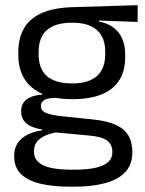

<svg xmlns="http://www.w3.org/2000/svg" viewBox="-20 -524 552 732"><path d="M256.2 -145.8Q156.5 -145.8 103.1 -189.3Q49.8 -232.8 49.8 -314.2V-326.3Q49.8 -376.9 70.5 -414.4Q91.3 -451.9 136.8 -473.2Q182.4 -494.5 256.1 -496.6L504.8 -504.3V-440.5L357.8 -445.6L357.7 -441.8Q392.2 -434.8 414 -417.8Q435.9 -400.9 446.6 -375.3Q457.3 -349.8 457.3 -315.9V-305.2Q457.3 -227.3 406.4 -186.6Q355.4 -145.8 256.2 -145.8ZM252.6 122.9H264.2Q309.2 122.9 341.3 116.3Q373.3 109.7 390.8 95.1Q408.3 80.6 408.3 56.3V54.7Q408.3 26.5 388.2 11.7Q368.1 -3.1 319.2 -7.3L181.1 -20.1L203.9 -21Q176 -16.8 154.7 -7.9Q133.5 0.9 121.5 15.6Q109.5 30.3 109.5 52.4V53.5Q109.5 79.2 126.9 94.6Q144.3 109.9 176.4 116.4Q208.6 122.9 252.6 122.9ZM262.6 187.7H247.9Q182.2 187.7 134.2 176.4Q86.3 165 60.2 139.7Q34.1 114.4 34.1 72.2V70.2Q34.1 40.2 48.3 20.1Q62.5 0.1 86.9 -11.5Q111.2 -23.2 140.9 -27L140.6 -30.2Q99.5 -37.1 80.1 -54.2Q60.6 -71.3 60.6 -99V-99.5Q60.6 -118.3 69.2 -131.8Q77.8 -145.3 95.7 -153.3Q113.6 -161.3 141 -163.3V-173.3L233.8 -150L196.1 -151.2Q161.9 -150.7 148.9 -142.7Q135.8 -134.8 135.8 -119.7V-119.2Q135.8 -102.4 154.3 -93.9Q172.8 -85.4 217.6 -80.7L335.8 -68.4Q413.5 -60.3 449 -31.1Q484.5 -1.9 484.5 55.2V57.6Q484.5 103.2 457.5 132Q430.6 160.8 380.9 174.2Q331.3 187.7 262.6 187.7ZM255.1 -205.9Q296.8 -205.9 324.7 -218.3Q352.7 -230.7 366.9 -255.4Q381.1 -280.1 381.1 -315.8V-328Q381.1 -363.2 367.2 -387.5Q353.3 -411.9 325.9 -424.6Q298.5 -437.4 257.1 -437.4H254.1Q209 -437.4 180.9 -423.7Q152.7 -410 139.9 -385.3Q127.2 -360.6 127.2 -327.4V-316.1Q127.2 -280.2 141.3 -255.5Q155.4 -230.8 183.9 -218.3Q212.3 -205.9 255.1 -205.9Z"/></svg>

Font: Anek Malayalam Medium
Style: Regular
Weight: 500
Designer: Maithili Shingre (Malayalam) & Yesha Goshar (Latin)
Foundry: Ek Type
Version: Version 1.003